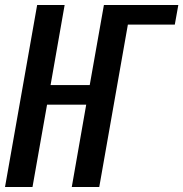

<svg xmlns="http://www.w3.org/2000/svg" viewBox="-21 -745 730 765"><path d="M127 -725H236.5L180.5 -406H336.5L393 -725H689.5L675.5 -647H488.5L374.5 0H265L322.5 -328H166.5L108.5 0H-1Z"/></svg>

Font: JuliaMono SemiBold
Style: Italic
Weight: 600
Italic angle: -9°
Monospace: yes
Designer: cormullion
Foundry: corm
Version: Version 0.056; ttfautohint (v1.8.4)